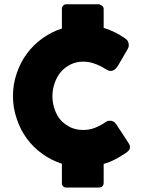

<svg xmlns="http://www.w3.org/2000/svg" viewBox="-20 -762 652 889"><path d="M466.8 -195.3Q473.6 -200.2 479.5 -202.1Q486.3 -203.1 489.3 -203.1Q498 -203.1 504.9 -199.2Q511.7 -196.3 519.5 -184.6Q538.1 -156.2 575.2 -99.6Q578.1 -95.7 580.1 -90.8Q582 -85.9 582 -83Q582 -71.3 575.2 -64.5Q568.4 -56.6 559.6 -51.8Q536.1 -36.1 511.7 -23.4Q487.3 -10.7 460 -2.9Q460 26.4 460 84Q460 106.4 435.5 106.4Q386.7 106.4 288.1 106.4Q266.6 106.4 266.6 84Q266.6 54.7 266.6 -3.9Q217.8 -19.5 175.8 -49.8Q134.8 -79.1 104.5 -120.1Q74.2 -161.1 57.6 -211.9Q40 -261.7 40 -317.4Q40 -373 57.6 -422.9Q74.2 -472.7 104.5 -513.7Q134.8 -554.7 175.8 -584Q217.8 -614.3 266.6 -629.9Q266.6 -660.2 266.6 -720.7Q266.6 -729.5 272.5 -736.3Q277.3 -742.2 288.1 -742.2Q337.9 -742.2 435.5 -742.2Q443.4 -742.2 451.2 -736.3Q460 -730.5 460 -720.7Q460 -691.4 460 -632.8Q509.8 -618.2 553.7 -587.9Q553.7 -587.9 552.7 -588.9Q563.5 -582 570.3 -574.2Q576.2 -565.4 576.2 -551.8Q576.2 -543 570.3 -533.2Q555.7 -508.8 526.4 -458Q511.7 -433.6 492.2 -433.6Q487.3 -433.6 481.4 -435.5Q474.6 -438.5 466.8 -443.4Q444.3 -458 418.9 -466.8Q393.6 -476.6 365.2 -476.6Q334 -476.6 307.6 -463.9Q281.2 -451.2 261.7 -428.7Q243.2 -407.2 233.4 -377.9Q222.7 -348.6 222.7 -317.4Q222.7 -284.2 233.4 -254.9Q243.2 -226.6 261.7 -205.1Q281.2 -184.6 307.6 -171.9Q334 -160.2 365.2 -160.2Q393.6 -160.2 418.9 -169.9Q444.3 -179.7 466.8 -195.3Z"/></svg>

Font: Cocogoose
Style: Regular
Weight: 400
Designer: Cosimo Lorenzo Pancini
Version: Version 1.000